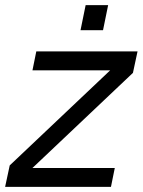

<svg xmlns="http://www.w3.org/2000/svg" viewBox="-40 -731 558 751"><path d="M-20 0 -2 -84 391 -456H87L102 -530H498L480 -446L87 -74H409L394 0ZM275 -613 295 -711H383L363 -613Z"/></svg>

Font: Geist Regular
Style: Italic
Weight: 400
Italic angle: -12°
Designer: Basement.studio, Andrés Briganti, Mateo Zaragoza
Foundry: Basement.studio, Vercel, Andrés Briganti, Guido Ferreyra, Mateo Zaragoza
Version: Version 1.500; ttfautohint (v1.8.4.7-5d5b)